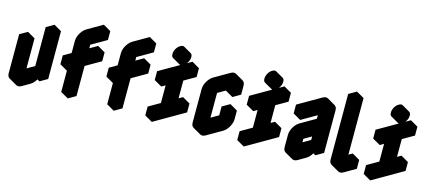

<svg xmlns="http://www.w3.org/2000/svg" viewBox="-64 -1448 4677 2097"><g transform="rotate(15 2275.0 -399.5)"><path d="M130 -450 217 -500V-60L390 -160V-600L476 -650V-110L390 -60V-160Q390 -134 378 -104Q366 -74 346 -48.5Q326 -23 303 -10L217 40Q182 60 156 45Q130 30 130 -10ZM390 -160V-60L303 -110V-210ZM476 -650 390 -600 303 -650 390 -700ZM390 -600V-160L303 -210V-650ZM217 -500 130 -450 43 -500 130 -550ZM390 -160 217 -60 130 -110 303 -210ZM130 -450V-10Q130 30 156 45L69 -5Q43 -20 43 -60V-500Z M737 -300 650 -250V-350L737 -400V-540Q737 -567 749 -596.5Q761 -626 780.5 -651.5Q800 -677 823 -690L996 -790V-690L823 -590V-350Q823 -377 835 -406.5Q847 -436 867 -461.5Q887 -487 910 -500L996 -550V-450L823 -350V-10L737 40ZM737 -300V40L650 -10V-350ZM996 -550 910 -500Q887 -487 867 -461.5Q847 -436 835 -406.5Q823 -377 823 -350L737 -400Q737 -427 749 -456.5Q761 -486 780.5 -511.5Q800 -537 823 -550L910 -600ZM996 -790 823 -690Q800 -677 780.5 -651.5Q761 -626 749 -596.5Q737 -567 737 -540V-400L650 -450V-590Q650 -617 662 -646.5Q674 -676 694 -701.5Q714 -727 737 -740L910 -840ZM737 -400 650 -350 563 -400 650 -450ZM650 -350V-250L563 -300V-400Z M1257 -300 1170 -250V-350L1257 -400V-540Q1257 -567 1269 -596.5Q1281 -626 1300.5 -651.5Q1320 -677 1343 -690L1516 -790V-690L1343 -590V-350Q1343 -377 1355 -406.5Q1367 -436 1387 -461.5Q1407 -487 1430 -500L1516 -550V-450L1343 -350V-10L1257 40ZM1257 -300V40L1170 -10V-350ZM1516 -550 1430 -500Q1407 -487 1387 -461.5Q1367 -436 1355 -406.5Q1343 -377 1343 -350L1257 -400Q1257 -427 1269 -456.5Q1281 -486 1300.5 -511.5Q1320 -537 1343 -550L1430 -600ZM1516 -790 1343 -690Q1320 -677 1300.5 -651.5Q1281 -626 1269 -596.5Q1257 -567 1257 -540V-400L1170 -450V-590Q1170 -617 1182 -646.5Q1194 -676 1214 -701.5Q1234 -727 1257 -740L1430 -840ZM1257 -400 1170 -350 1083 -400 1170 -450ZM1170 -350V-250L1083 -300V-400Z M1820 -125V-425L1690 -350V-450L2036 -650V-550L1906 -475V-175L2036 -250V-150L1690 50V-50ZM1863 -640Q1837 -625 1819.5 -635Q1802 -645 1802 -675Q1802 -705 1819.5 -735Q1837 -765 1863 -780Q1889 -795 1906.5 -785Q1924 -775 1924 -745Q1924 -715 1906.5 -685Q1889 -655 1863 -640ZM1820 -125 1690 -50 1603 -100 1733 -175ZM1690 -50V50L1603 0V-100ZM2036 -250 1906 -175 1820 -225 1950 -300ZM1820 -425V-125L1733 -175V-475ZM2036 -650 1690 -450 1603 -500 1950 -700ZM1690 -450V-350L1603 -400V-500ZM1907 -785Q1889 -795 1863 -780Q1837 -765 1819.5 -735Q1802 -705 1802 -675Q1802 -645 1820 -635L1733 -685Q1716 -695 1716 -725Q1716 -755 1733 -785Q1750 -815 1777 -830Q1803 -845 1820 -835Z M2297 -540 2470 -640Q2504 -660 2530 -645Q2556 -630 2556 -590V-490L2470 -440V-540L2297 -440V-60L2470 -160V-260L2556 -310V-210Q2556 -184 2544 -154Q2532 -124 2512.5 -98.5Q2493 -73 2470 -60L2297 40Q2262 60 2236 45Q2210 30 2210 -10V-390Q2210 -417 2222 -446.5Q2234 -476 2254 -501.5Q2274 -527 2297 -540ZM2556 -310 2470 -260 2383 -310 2470 -360ZM2470 -260V-160L2383 -210V-310ZM2470 -160 2297 -60 2210 -110 2383 -210ZM2470 -540V-440L2383 -490V-590ZM2530 -645Q2504 -660 2470 -640L2297 -540Q2274 -527 2254 -501.5Q2234 -476 2222 -446.5Q2210 -417 2210 -390V-10Q2210 30 2236 45L2149 -5Q2123 -20 2123 -60V-440Q2123 -467 2135 -496.5Q2147 -526 2167 -551.5Q2187 -577 2210 -590L2383 -690Q2418 -710 2444 -695Z M2860 -125V-425L2730 -350V-450L3076 -650V-550L2946 -475V-175L3076 -250V-150L2730 50V-50ZM2903 -640Q2877 -625 2859.5 -635Q2842 -645 2842 -675Q2842 -705 2859.5 -735Q2877 -765 2903 -780Q2929 -795 2946.5 -785Q2964 -775 2964 -745Q2964 -715 2946.5 -685Q2929 -655 2903 -640ZM2860 -125 2730 -50 2643 -100 2773 -175ZM2730 -50V50L2643 0V-100ZM3076 -250 2946 -175 2860 -225 2990 -300ZM2860 -425V-125L2773 -175V-475ZM3076 -650 2730 -450 2643 -500 2990 -700ZM2730 -450V-350L2643 -400V-500ZM2947 -785Q2929 -795 2903 -780Q2877 -765 2859.5 -735Q2842 -705 2842 -675Q2842 -645 2860 -635L2773 -685Q2756 -695 2756 -725Q2756 -755 2773 -785Q2790 -815 2817 -830Q2843 -845 2860 -835Z M3250 -490 3510 -640Q3544 -660 3570 -645Q3596 -630 3596 -590V-110L3510 -60V-160Q3510 -134 3498 -104Q3486 -74 3466 -48.5Q3446 -23 3423 -10L3337 40Q3302 60 3276 45Q3250 30 3250 -10V-150Q3250 -177 3262 -206.5Q3274 -236 3294 -261.5Q3314 -287 3337 -300L3510 -400V-540L3250 -390ZM3337 -60 3510 -160V-300L3337 -200ZM3510 -540V-400L3423 -450V-590ZM3510 -160V-60L3423 -110V-210ZM3510 -300V-160L3423 -210V-350ZM3510 -160 3337 -60 3250 -110 3423 -210ZM3510 -400 3337 -300Q3314 -287 3294 -261.5Q3274 -236 3262 -206.5Q3250 -177 3250 -150V-10Q3250 30 3276 45L3189 -5Q3163 -20 3163 -60V-200Q3163 -227 3175 -256.5Q3187 -286 3207 -311.5Q3227 -337 3250 -350L3423 -450ZM3570 -645Q3544 -660 3510 -640L3250 -490L3163 -540L3423 -690Q3458 -710 3484 -695ZM3250 -490V-390L3163 -440V-540Z M3857 -60 3986 -135V-35L3857 40Q3822 60 3796 45Q3770 30 3770 -10V-750L3857 -800ZM3857 -800 3770 -750 3683 -800 3770 -850ZM3986 -135 3857 -60 3770 -110 3900 -185ZM3770 -750V-10Q3770 30 3796 45L3709 -5Q3683 -20 3683 -60V-800Z M4290 -125V-425L4160 -350V-450L4506 -650V-550L4376 -475V-175L4506 -250V-150L4160 50V-50ZM4333 -640Q4307 -625 4289.5 -635Q4272 -645 4272 -675Q4272 -705 4289.5 -735Q4307 -765 4333 -780Q4359 -795 4376.5 -785Q4394 -775 4394 -745Q4394 -715 4376.5 -685Q4359 -655 4333 -640ZM4290 -125 4160 -50 4073 -100 4203 -175ZM4160 -50V50L4073 0V-100ZM4506 -250 4376 -175 4290 -225 4420 -300ZM4290 -425V-125L4203 -175V-475ZM4506 -650 4160 -450 4073 -500 4420 -700ZM4160 -450V-350L4073 -400V-500ZM4377 -785Q4359 -795 4333 -780Q4307 -765 4289.5 -735Q4272 -705 4272 -675Q4272 -645 4290 -635L4203 -685Q4186 -695 4186 -725Q4186 -755 4203 -785Q4220 -815 4247 -830Q4273 -845 4290 -835Z"/></g></svg>

Font: Nabla Normal
Style: Regular
Weight: 400
Designer: Arthur Reinders Folmer
Version: Version 1.000